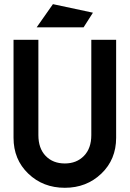

<svg xmlns="http://www.w3.org/2000/svg" viewBox="-20 -891 622 921"><path d="M291 9.8Q186.5 9.8 115.7 -58.1Q44.9 -126 44.9 -230V-700.2H164.1V-243.2Q164.1 -179.2 199 -143.1Q233.9 -106.9 291 -106.9Q347.2 -106.9 382.6 -143.1Q418 -179.2 418 -243.2V-700.2H537.1V-230Q537.1 -126 466.1 -58.1Q395 9.8 291 9.8ZM155.8 -759.8 233.9 -871.1 425.8 -830.1 380.9 -759.8Z"/></svg>

Font: Cakra Normal
Style: Regular
Weight: 400
Designer: Lucia Kollert, Vojtech Kollert
Foundry: OoM Type
Version: Version 1.000;Glyphs 3.1.1 (3148)